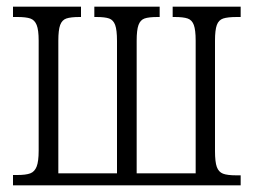

<svg xmlns="http://www.w3.org/2000/svg" viewBox="-20 -556 762 576"><path d="M19 -31H32Q58 -31 71 -36Q84 -41 90 -56.5Q96 -72 96 -104V-434Q96 -466 90 -481Q84 -496 71 -500.5Q58 -505 32 -505H19V-536H223V-505H219Q192 -505 179 -500.5Q166 -496 160.5 -481Q155 -466 155 -434V-36H331V-433Q331 -466 325.5 -481Q320 -496 307.5 -500.5Q295 -505 269 -505H263V-536H459V-505H453Q426 -505 413.5 -500.5Q401 -496 395.5 -481Q390 -466 390 -434V-36H567V-434Q567 -466 561.5 -481Q556 -496 543 -500.5Q530 -505 504 -505H498V-536H702V-505H691Q663 -505 649.5 -500.5Q636 -496 630.5 -481Q625 -466 625 -434V-103Q625 -70 630.5 -55Q636 -40 649 -35Q662 -30 689 -30H702V0H19Z"/></svg>

Font: Noto Serif CondLight
Style: Regular
Weight: 300
Width: 3
Designer: Monotype Design Team
Foundry: Monotype Imaging Inc.
Version: Version 1.001